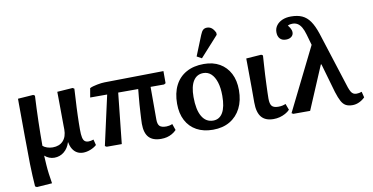

<svg xmlns="http://www.w3.org/2000/svg" viewBox="-91 -1073 3027 1559"><g transform="rotate(-10 1422.0 -293.5)"><path d="M99 224 85 216Q82 174 79.5 126.5Q77 79 76 29.5Q75 -20 75 -64Q75 -81 74.5 -117Q74 -153 73.5 -199.5Q73 -246 73 -295.5Q73 -345 72.5 -389.5Q72 -434 72 -466Q72 -498 72 -509L199 -518L212 -510Q209 -457 207 -403.5Q205 -350 203.5 -297.5Q202 -245 201.5 -194.5Q201 -144 201 -98Q214 -86 236 -78.5Q258 -71 282 -71Q337 -71 368 -104.5Q399 -138 399 -198Q399 -206 398.5 -229Q398 -252 398 -283Q398 -314 397.5 -348.5Q397 -383 397 -415.5Q397 -448 396.5 -472.5Q396 -497 396 -509L524 -518L537 -510Q535 -465 532.5 -426.5Q530 -388 528.5 -354Q527 -320 526 -289.5Q525 -259 524.5 -231Q524 -203 524 -176Q524 -133 529 -110Q534 -87 545.5 -77.5Q557 -68 577 -68Q586 -68 596 -70Q606 -72 618 -76L630 -29Q609 -10 578 2Q547 14 518 14Q491 14 469.5 2.5Q448 -9 433 -32Q418 -55 412 -90H410Q395 -42 360.5 -14Q326 14 280 14Q259 14 238.5 6Q218 -2 203 -16H201Q203 22 205.5 59.5Q208 97 213 135Q218 173 225 215Z M1161 14Q1093 14 1060 -22Q1027 -58 1027 -134Q1027 -150 1028.5 -174Q1030 -198 1031.5 -228Q1033 -258 1035.5 -290Q1038 -322 1041 -354.5Q1044 -387 1047 -417H882L838 0H714L700 -8L791 -417H651L664 -492Q675 -498 691 -502.5Q707 -507 725 -510.5Q743 -514 759 -516Q775 -518 787 -518L1274 -525V-425L1260 -417H1149Q1149 -386 1149 -352.5Q1149 -319 1149 -285Q1149 -251 1149 -216.5Q1149 -182 1149 -148Q1149 -109 1164.5 -93.5Q1180 -78 1220 -78Q1230 -78 1243 -80.5Q1256 -83 1270 -89L1288 -37Q1272 -20 1251.5 -8.5Q1231 3 1209 8.5Q1187 14 1161 14Z M1589 14Q1511 14 1454.5 -17Q1398 -48 1367.5 -106Q1337 -164 1337 -244Q1337 -332 1369 -395Q1401 -458 1461.5 -491.5Q1522 -525 1606 -525Q1682 -525 1736.5 -493.5Q1791 -462 1821 -404.5Q1851 -347 1851 -267Q1851 -181 1819 -118Q1787 -55 1728.5 -20.5Q1670 14 1589 14ZM1603 -59Q1655 -59 1682.5 -106Q1710 -153 1710 -245Q1710 -311 1695 -357.5Q1680 -404 1653.5 -428.5Q1627 -453 1590 -453Q1536 -453 1507 -407.5Q1478 -362 1478 -275Q1478 -170 1510.5 -114.5Q1543 -59 1603 -59ZM1600 -573 1560 -595 1627 -761Q1638 -789 1650.5 -800Q1663 -811 1683 -811Q1705 -811 1721.5 -798Q1738 -785 1751 -757V-740Z M2088 14Q2021 14 1988.5 -25Q1956 -64 1956 -146Q1956 -168 1956 -198Q1956 -228 1956 -263.5Q1956 -299 1955.5 -335Q1955 -371 1955 -405Q1955 -439 1954.5 -466Q1954 -493 1954 -509L2079 -518L2092 -510Q2090 -474 2087 -434Q2084 -394 2082 -353.5Q2080 -313 2078.5 -275Q2077 -237 2076 -206.5Q2075 -176 2075 -157Q2075 -113 2090 -95.5Q2105 -78 2143 -78Q2163 -78 2178 -81.5Q2193 -85 2204 -90L2223 -39Q2208 -23 2186 -11Q2164 1 2139.5 7.5Q2115 14 2088 14Z M2830 -80 2842 -32Q2821 -11 2794 1.5Q2767 14 2739 14Q2706 14 2684.5 2.5Q2663 -9 2647.5 -37Q2632 -65 2616 -116L2547 -356H2542L2391 0H2252L2239 -8L2496 -526L2471 -614Q2460 -653 2446 -676.5Q2432 -700 2414 -711Q2396 -722 2371 -722Q2360 -722 2350.5 -720Q2341 -718 2333 -714Q2343 -702 2349 -691.5Q2355 -681 2358 -672Q2361 -663 2361 -653Q2361 -631 2344 -617.5Q2327 -604 2299 -604Q2267 -604 2249.5 -623Q2232 -642 2232 -676Q2232 -707 2249.5 -731Q2267 -755 2298 -768.5Q2329 -782 2370 -782Q2424 -782 2461.5 -765Q2499 -748 2526 -709.5Q2553 -671 2575 -605L2726 -133Q2734 -111 2742 -97.5Q2750 -84 2761 -78Q2772 -72 2787 -72Q2798 -72 2808.5 -74Q2819 -76 2830 -80Z"/></g></svg>

Font: Literata 18pt SemiBold
Style: Regular
Weight: 600
Designer: Latin by Veronika Burian and Jose Scaglione. Greek by Irene Vlachou. Cyrillic by Vera Evstafieva.
Foundry: TypeTogether
Version: Version 3.103;gftools[0.9.29]